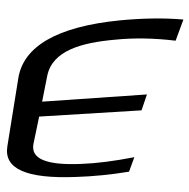

<svg xmlns="http://www.w3.org/2000/svg" viewBox="-96 -748 798 812"><g transform="rotate(5 302.5 -341.5)"><path d="M370 -587C448 -602 534 -608 625 -605L650 -697C564 -697 474 -687 382 -670C117 -620 -15 -523 -24 -388L-45 -98C-52 -2 46 32 254 6C329 -3 403 -17 477 -36L494 -99C410 -75 337 -59 272 -51C126 -32 58 -54 64 -117L78 -235L507 -299L524 -368L85 -299L97 -409C109 -518 229 -562 370 -587Z"/></g></svg>

Font: Gamestation Warped
Style: Italic
Weight: 400
Designer: Jonas Hecksher
Foundry: Jonas Hecksher, Playtypeª, e-types AS
Version: Version 1.003